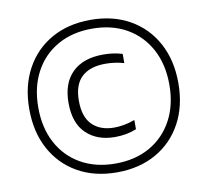

<svg xmlns="http://www.w3.org/2000/svg" viewBox="-83 -843 1022 945"><g transform="rotate(-10 428.0 -370.0)"><path d="M428 11Q316 11 232.2 -36.5Q148.5 -84 102 -169.8Q55.5 -255.5 55.5 -370Q55.5 -484.5 102 -570.2Q148.5 -656 232.2 -703.5Q316 -751 428 -751Q539.5 -751 623.5 -703.5Q707.5 -656 754 -570.2Q800.5 -484.5 800.5 -370Q800.5 -255.5 754 -169.8Q707.5 -84 623.5 -36.5Q539.5 11 428 11ZM447.5 -162Q359 -162 305 -213.8Q251 -265.5 251 -367Q251 -465 305.2 -518.5Q359.5 -572 459.5 -572Q485.5 -572 508.8 -568.8Q532 -565.5 555.5 -558.5V-512.5Q532.5 -519 510.2 -522.2Q488 -525.5 462.5 -525.5Q385.5 -525.5 344.2 -487Q303 -448.5 303 -368.5Q303 -287 343 -247.8Q383 -208.5 452 -208.5Q474 -208.5 499.5 -212.8Q525 -217 555.5 -228V-182Q531 -172 504 -167Q477 -162 447.5 -162ZM428 -33Q527 -33 600.5 -75Q674 -117 714.8 -192.8Q755.5 -268.5 755.5 -370Q755.5 -471.5 714.8 -547.2Q674 -623 600.5 -665Q527 -707 428 -707Q329 -707 255.2 -665Q181.5 -623 141 -547.2Q100.5 -471.5 100.5 -370Q100.5 -268.5 141 -192.8Q181.5 -117 255.2 -75Q329 -33 428 -33Z"/></g></svg>

Font: Encode Sans SC Light
Style: Regular
Weight: 300
Version: Version 3.002